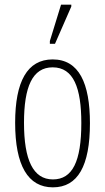

<svg xmlns="http://www.w3.org/2000/svg" viewBox="-20 -794 452 824"><path d="M194 -606H216L286 -766V-774H242L194 -618ZM366 -265C366 -437 319 -539 206 -539C97 -539 45 -444 45 -267C45 -84 100 10 207 10C314 10 366 -82 366 -265ZM83 -267C83 -421 119 -505 206 -505C296 -505 329 -416 329 -266C329 -101 291 -24 207 -24C122 -24 83 -108 83 -267Z"/></svg>

Font: Noto Sans ExtraCondensed ExtraLight
Style: Regular
Weight: 200
Width: 2
Designer: Monotype Design Team
Foundry: Monotype Imaging Inc.
Version: Version 2.013